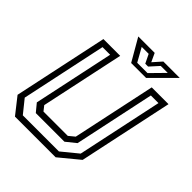

<svg xmlns="http://www.w3.org/2000/svg" viewBox="-232 -1001 1145 1145"><g transform="rotate(45 340.5 -429.0)"><path d="M86 0 5 -103 132 -700H273.5L161 -172L185 -141.5H390L427 -172L539.5 -700H681L554 -103L429 0ZM113.8 -38.5H418.2L519.2 -121.2L634.2 -662.2H570L461.8 -152.2L400.5 -102.8H159L118.2 -152.2L226.5 -662.2H162.2L47.2 -121.2ZM350 -716 268 -858H406.5L431.5 -804L479.5 -858H618L476 -716ZM374.5 -742.5H461.5L546 -828.5H487.2L436.5 -772.5H412.5L385.2 -828.5H326.5Z"/></g></svg>

Font: Tourney Thin
Style: Italic
Weight: 100
Italic angle: -12°
Designer: Tyler Finck
Foundry: Etcetera Type Co
Version: Version 1.015